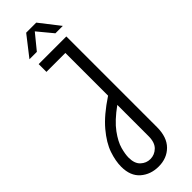

<svg xmlns="http://www.w3.org/2000/svg" viewBox="-357 -892 1119 1119"><g transform="rotate(-45 202.5 -332.0)"><path d="M171 217Q105 217 60 178Q15 139 15 63Q15 16 34 -40Q53 -96 105 -158Q157 -220 254 -284V-636H98V-700H326V47Q326 130 282.5 173.5Q239 217 171 217ZM167 152Q202 152 228 127Q254 102 254 50V-208Q178 -153 141.5 -103Q105 -53 94 -12.5Q83 28 83 56Q83 105 108.5 128.5Q134 152 167 152ZM80 -758 176 -881H259L355 -758H294L217 -851L141 -758Z"/></g></svg>

Font: MuseoModerno Light
Style: Regular
Weight: 300
Designer: Pablo Cosgaya, Héctor Gatti, Marcela Romero, and the Authors of The MuseoModerno Project.
Foundry: Omnibus-Type Team
Version: Version 1.001